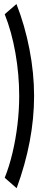

<svg xmlns="http://www.w3.org/2000/svg" viewBox="-20 -806 234 980"><path d="M65 154.5Q154 -88 154 -316.5Q154 -432.5 130.5 -554.2Q107 -676 64 -785.5L4 -733.5Q39.5 -644.5 58.8 -535Q78 -425.5 78 -316.5Q78 -243.5 69 -168.8Q60 -94 43.5 -24.8Q27 44.5 4 101.5Z"/></svg>

Font: League Gothic Condensed
Style: Regular
Weight: 400
Width: 3
Designer: The League of Moveable Type
Version: Version 1.600; ttfautohint (v1.8.3)